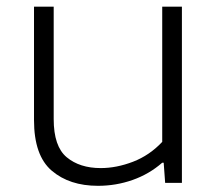

<svg xmlns="http://www.w3.org/2000/svg" viewBox="-20 -562 672 590"><path d="M281 9Q193.5 9 139 -37.5Q84.5 -84 84.5 -193V-541.5H145V-196Q145 -112 185 -78.8Q225 -45.5 289.5 -45.5Q338 -45.5 388.8 -65Q439.5 -84.5 478.5 -126V-541.5H539V0H487.5L483 -62H478.5Q438.5 -27 387.5 -9Q336.5 9 281 9Z"/></svg>

Font: Encode Sans Expanded Light
Style: Regular
Weight: 300
Width: 7
Designer: Multiple Designers
Foundry: Impallari Type
Version: Version 3.000; ttfautohint (v1.8.3) -l 8 -r 50 -G 200 -x 14 